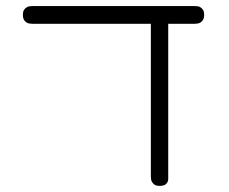

<svg xmlns="http://www.w3.org/2000/svg" viewBox="-20 -600 750 630"><path d="M85 -522Q75 -522 68.5 -525.5Q62 -529 58.5 -535.5Q55 -542 55 -551Q55 -561 58.5 -567Q62 -573 68.5 -576.5Q75 -580 84 -580H621Q631 -580 637 -576.5Q643 -573 646.5 -567Q650 -561 650 -551Q650 -542 646.5 -535.5Q643 -529 636.5 -525.5Q630 -522 620 -522ZM503 10Q494 10 488 6.5Q482 3 478.5 -3.5Q475 -10 475 -20V-523H532V-13Q532 -6 528.5 -0.5Q525 5 519 7.5Q513 10 503 10Z"/></svg>

Font: Fredoka SemiExpanded Light
Style: Regular
Weight: 300
Width: 6
Designer: Ben Nathan
Foundry: Milena B. Brandão, Ben Nathan
Version: Version 2.001